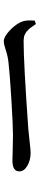

<svg xmlns="http://www.w3.org/2000/svg" viewBox="393 -878 214 1040"><g transform="rotate(90 500.0 -358.0)"><path d="M91.8 -439.5 110.4 -445.3Q111.3 -443.4 117.7 -434.6Q124 -425.8 125.5 -423.8Q127 -421.9 132.3 -414.6Q137.7 -407.2 140.1 -405.8Q142.6 -404.3 147.9 -398.4Q153.3 -392.6 156.7 -391.1Q160.2 -389.6 166 -386.2Q171.9 -382.8 176.8 -381.8Q181.6 -380.9 188.5 -379.9Q195.3 -378.9 202.1 -378.9Q322.3 -378.9 677.7 -404.3Q711.9 -407.2 753.4 -412.1Q794.9 -417 807.6 -417Q846.7 -417 877.4 -399.4Q908.2 -381.8 908.2 -355.5Q908.2 -318.4 850.6 -318.4Q835 -318.4 791.5 -319.8Q748 -321.3 710.9 -321.3Q659.2 -321.3 517.1 -312.5Q375 -303.7 317.4 -296.9Q282.2 -293 251 -282.2Q219.7 -271.5 204.1 -271.5Q178.7 -271.5 144 -304.7Q109.4 -337.9 96.7 -371.1Q87.9 -395.5 91.8 -439.5Z"/></g></svg>

Font: GenYoMin TW TTF SemiBold
Style: Regular
Weight: 600
Version: Version 1.300